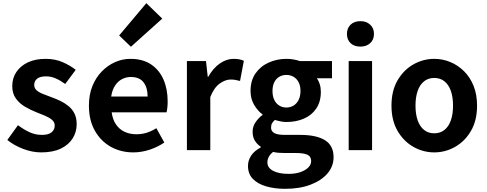

<svg xmlns="http://www.w3.org/2000/svg" viewBox="-20 -944 3063 1207"><path d="M239 14Q183 14 125.5 -8Q68 -30 26 -64L93 -157Q130 -129 166.5 -112.5Q203 -96 243 -96Q285 -96 304.5 -112.5Q324 -129 324 -155Q324 -176 307 -190.5Q290 -205 263 -216.5Q236 -228 207 -239Q172 -253 137.5 -273Q103 -293 80 -324.5Q57 -356 57 -403Q57 -453 83 -491.5Q109 -530 155.5 -552Q202 -574 266 -574Q327 -574 374.5 -553Q422 -532 456 -505L390 -416Q360 -438 330.5 -451Q301 -464 270 -464Q231 -464 213 -449Q195 -434 195 -410Q195 -390 210 -376.5Q225 -363 251 -353Q277 -343 306 -332Q334 -322 361.5 -308.5Q389 -295 412 -276Q435 -257 448.5 -229.5Q462 -202 462 -163Q462 -114 436.5 -73.5Q411 -33 361.5 -9.5Q312 14 239 14Z M818 14Q740 14 677 -21Q614 -56 576.5 -122Q539 -188 539 -280Q539 -348 560.5 -402Q582 -456 619.5 -494.5Q657 -533 703.5 -553.5Q750 -574 800 -574Q877 -574 929 -539.5Q981 -505 1007.5 -444.5Q1034 -384 1034 -306Q1034 -286 1032 -267.5Q1030 -249 1027 -238H682Q688 -193 709 -162Q730 -131 763 -115.5Q796 -100 838 -100Q872 -100 902 -109.5Q932 -119 963 -138L1013 -48Q972 -20 921 -3Q870 14 818 14ZM679 -337H908Q908 -393 882.5 -426.5Q857 -460 802 -460Q773 -460 747 -446.5Q721 -433 703 -405.5Q685 -378 679 -337ZM803 -650 729 -721 900 -924 1000 -827Z M1155 0V-560H1275L1286 -461H1289Q1320 -516 1362 -545Q1404 -574 1448 -574Q1472 -574 1486.5 -570.5Q1501 -567 1513 -562L1489 -435Q1473 -439 1460.5 -441.5Q1448 -444 1429 -444Q1397 -444 1361.5 -419Q1326 -394 1302 -334V0Z M1772 243Q1706 243 1653 227.5Q1600 212 1569.5 180.5Q1539 149 1539 99Q1539 64 1559 34Q1579 4 1619 -17V-22Q1597 -36 1582.5 -59Q1568 -82 1568 -117Q1568 -148 1586.5 -175.5Q1605 -203 1630 -221V-225Q1601 -246 1578 -284Q1555 -322 1555 -372Q1555 -438 1586.5 -483Q1618 -528 1670 -551Q1722 -574 1780 -574Q1805 -574 1826.5 -570Q1848 -566 1866 -560H2067V-452H1972Q1983 -437 1990 -415Q1997 -393 1997 -367Q1997 -304 1968 -261.5Q1939 -219 1890 -198Q1841 -177 1780 -177Q1765 -177 1746 -180.5Q1727 -184 1708 -190Q1697 -180 1690.5 -169.5Q1684 -159 1684 -141Q1684 -120 1703.5 -108Q1723 -96 1772 -96H1868Q1969 -96 2023 -62.5Q2077 -29 2077 44Q2077 101 2039.5 145.5Q2002 190 1933.5 216.5Q1865 243 1772 243ZM1780 -268Q1805 -268 1825 -280Q1845 -292 1857 -315.5Q1869 -339 1869 -372Q1869 -405 1857 -427.5Q1845 -450 1825 -461.5Q1805 -473 1780 -473Q1756 -473 1736 -461.5Q1716 -450 1704.5 -427.5Q1693 -405 1693 -372Q1693 -339 1704.5 -315.5Q1716 -292 1736 -280Q1756 -268 1780 -268ZM1794 149Q1837 149 1868.5 138Q1900 127 1918 109Q1936 91 1936 69Q1936 39 1912 28.5Q1888 18 1843 18H1774Q1749 18 1731 16.5Q1713 15 1697 11Q1678 26 1669.5 42.5Q1661 59 1661 77Q1661 111 1697 130Q1733 149 1794 149Z M2172 0V-560H2319V0ZM2246 -651Q2207 -651 2184 -672.5Q2161 -694 2161 -731Q2161 -767 2184 -789Q2207 -811 2246 -811Q2283 -811 2307 -789Q2331 -767 2331 -731Q2331 -694 2307 -672.5Q2283 -651 2246 -651Z M2710 14Q2640 14 2578.5 -21Q2517 -56 2479 -121.5Q2441 -187 2441 -280Q2441 -373 2479 -438.5Q2517 -504 2578.5 -539Q2640 -574 2710 -574Q2763 -574 2811 -554Q2859 -534 2897 -496.5Q2935 -459 2957 -404.5Q2979 -350 2979 -280Q2979 -187 2941 -121.5Q2903 -56 2841.5 -21Q2780 14 2710 14ZM2710 -106Q2748 -106 2774.5 -127.5Q2801 -149 2814.5 -188Q2828 -227 2828 -280Q2828 -333 2814.5 -372Q2801 -411 2774.5 -432.5Q2748 -454 2710 -454Q2672 -454 2645.5 -432.5Q2619 -411 2605.5 -372Q2592 -333 2592 -280Q2592 -227 2605.5 -188Q2619 -149 2645.5 -127.5Q2672 -106 2710 -106Z"/></svg>

Font: Noto Sans HK Thin
Style: Bold
Weight: 700
Version: Version 2.004-H2;hotconv 1.0.118;makeotfexe 2.5.65603